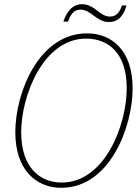

<svg xmlns="http://www.w3.org/2000/svg" viewBox="-20 -884 666 915"><path d="M498 -779C548 -779 570 -814 583 -858H561C552 -831 538 -805 504 -805C454 -805 432 -864 371 -864C322 -864 296 -823 282 -781H304C315 -810 328 -838 364 -838C414 -838 440 -779 498 -779ZM272 11C504 11 612 -280 612 -463C612 -648 509 -725 395 -725C167 -725 53 -446 53 -253C53 -77 150 11 272 11ZM274 -14C171 -14 81 -85 81 -253C81 -431 188 -700 390 -700C496 -700 584 -632 584 -463C584 -290 480 -14 274 -14Z"/></svg>

Font: Noto Serif SemiCondensed Thin
Style: Italic
Weight: 100
Width: 4
Italic angle: -12°
Designer: Monotype Design Team
Foundry: Monotype Imaging Inc.
Version: Version 2.013